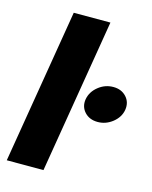

<svg xmlns="http://www.w3.org/2000/svg" viewBox="-111 -801 690 874"><g transform="rotate(15 234.5 -364.0)"><path d="M299.8 -727.5 179.2 0H6.3L127 -727.5ZM360.4 -275.4Q321.3 -275.4 298.3 -300.5Q275.4 -325.7 281.2 -361.3Q287.6 -397.5 318.8 -422.6Q350.1 -447.8 389.2 -447.8Q427.7 -447.8 450.7 -422.6Q473.6 -397.5 467.8 -361.3Q461.9 -325.7 430.4 -300.5Q398.9 -275.4 360.4 -275.4Z"/></g></svg>

Font: Inter Display Extra Bold
Style: Italic
Weight: 800
Italic angle: -9.39999°
Designer: Rasmus Andersson
Foundry: rsms
Version: Version 4.000;git-4fc901f